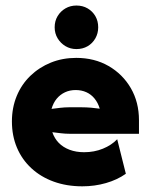

<svg xmlns="http://www.w3.org/2000/svg" viewBox="-20 -646 530 680"><path d="M271.5 13.9Q216 13.9 170.1 -2.8Q124.3 -19.4 91 -50.3Q57.6 -81.2 39.9 -123.3Q22.2 -165.3 22.2 -216Q22.2 -264.6 39.2 -305.9Q56.2 -347.2 87.5 -377.4Q118.8 -407.6 160.1 -424.3Q201.4 -441 250 -441Q314.6 -441 364.6 -412.2Q414.6 -383.3 443.4 -333.7Q472.2 -284 472.2 -220.1V-172.2H226.4Q211.8 -172.2 196.5 -174Q181.2 -175.7 165.3 -177.8Q172.9 -155.6 188.2 -139.9Q203.5 -124.3 226.4 -115.6Q249.3 -106.9 277.8 -106.9Q313.9 -106.9 344.4 -119.4Q375 -131.9 395.1 -152.8L425.7 -30.6Q395.1 -9 355.2 2.4Q315.3 13.9 271.5 13.9ZM162.5 -260.4Q177.8 -262.5 193.8 -264.2Q209.7 -266 223.6 -266H270.1Q285.4 -266 302.4 -264.6Q319.4 -263.2 333.3 -261.1Q327.1 -281.9 314.9 -296.9Q302.8 -311.8 285.8 -319.4Q268.8 -327.1 247.9 -327.1Q227.1 -327.1 210.1 -319.1Q193.1 -311.1 180.9 -296.5Q168.8 -281.9 162.5 -260.4ZM250.7 -472.2Q229.2 -472.2 211.8 -482.6Q194.4 -493.1 184 -510.4Q173.6 -527.8 173.6 -549.3Q173.6 -571.5 184 -588.9Q194.4 -606.2 211.8 -616.3Q229.2 -626.4 250.7 -626.4Q272.9 -626.4 290.3 -616.3Q307.6 -606.2 317.7 -588.9Q327.8 -571.5 327.8 -549.3Q327.8 -527.8 317.7 -510.1Q307.6 -492.4 290.3 -482.3Q272.9 -472.2 250.7 -472.2Z"/></svg>

Font: Afacad Flux ExtraBold
Style: Regular
Weight: 800
Designer: Kristian Moeller
Foundry: Dicotype
Version: Version 1.100